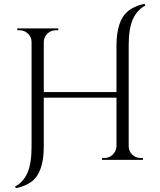

<svg xmlns="http://www.w3.org/2000/svg" viewBox="-20 -851 853 1022"><path d="M729 -10H741V0H523V-10H536Q561 -10 579.5 -27.5Q598 -45 600 -71V-331H213V-70Q213 70 145 118Q114 140 65 151L60 142Q105 118 126.5 68Q148 18 148 -70V-628Q148 -654 129 -672Q110 -690 84 -690H72V-700H290V-690H277Q251 -690 232.5 -672Q214 -654 213 -628V-361H600V-610Q601 -738 657 -788Q691 -818 749 -831L754 -822Q709 -798 687 -748Q665 -698 665 -610V-73Q665 -47 683.5 -28.5Q702 -10 729 -10Z"/></svg>

Font: Cinzel Decorative
Style: Regular
Weight: 400
Designer: Natanael Gama
Version: Version 1.001;PS 001.001;hotconv 1.0.56;makeotf.lib2.0.21325